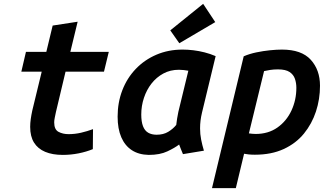

<svg xmlns="http://www.w3.org/2000/svg" viewBox="-20 -794 1720 999"><path d="M307 12Q253 12 215 -4Q177 -20 157 -52Q137 -84 137 -134Q137 -153 140 -174.5Q143 -196 148 -219L197 -421H91L115 -524H221L254 -661L384 -681L346 -524H546L521 -421H321L271 -211Q268 -196 265 -182Q262 -168 262 -157Q262 -120 284.5 -108Q307 -96 337 -96Q370 -96 402 -103.5Q434 -111 464 -122L463 -18Q429 -4 388.5 4Q348 12 307 12Z M754 12Q702 11 666 -12.5Q630 -36 611 -80Q592 -124 592 -187Q592 -261 616.5 -324.5Q641 -388 686.5 -435.5Q732 -483 794 -509.5Q856 -536 930 -536Q957 -536 986 -532.5Q1015 -529 1044.5 -521.5Q1074 -514 1102 -502L1031 -208Q1026 -187 1023.5 -167Q1021 -147 1021 -126Q1021 -96 1026.5 -68Q1032 -40 1041 -10L932 8Q928 -1 921.5 -17.5Q915 -34 912 -42Q890 -25 851 -6.5Q812 12 754 12ZM795 -93Q830 -93 855 -108Q880 -123 897 -144Q899 -161 901.5 -177Q904 -193 908 -212L960 -426Q950 -428 936 -429.5Q922 -431 911 -431Q866 -431 830 -411.5Q794 -392 768.5 -359.5Q743 -327 729 -285Q715 -243 715 -198Q715 -161 724 -137.5Q733 -114 751 -103.5Q769 -93 795 -93ZM913 -569 866 -636 1037 -774 1100 -679Z M1083 185 1248 -501Q1278 -514 1314 -521.5Q1350 -529 1385 -532.5Q1420 -536 1447 -536Q1549 -536 1597 -483Q1645 -430 1645 -348Q1645 -278 1624 -214Q1603 -150 1561.5 -99Q1520 -48 1456 -18.5Q1392 11 1306 11Q1288 11 1274 9.5Q1260 8 1250 6L1207 185ZM1310 -97Q1376 -97 1423.5 -130.5Q1471 -164 1496.5 -219Q1522 -274 1522 -337Q1522 -362 1514.5 -384Q1507 -406 1486.5 -419.5Q1466 -433 1426 -433Q1404 -433 1385 -430Q1366 -427 1354 -424L1275 -100Q1282 -99 1292 -98Q1302 -97 1310 -97Z"/></svg>

Font: Ubuntu Sans Mono SemiBold
Style: Italic
Weight: 600
Italic angle: -13.5°
Monospace: yes
Designer: Dalton Maag Ltd
Foundry: Dalton Maag Ltd
Version: Version 1.006